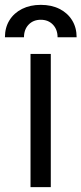

<svg xmlns="http://www.w3.org/2000/svg" viewBox="-48 -767 334 787"><path d="M77.1 0V-545.9H160.2V0ZM-27.8 -614.3Q-27.8 -653.8 -9.3 -683.8Q9.3 -713.9 42.5 -730.5Q75.7 -747.1 119.1 -747.1Q163.1 -747.1 196 -730.5Q229 -713.9 247.6 -683.8Q266.1 -653.8 266.1 -614.3H188Q188 -646 168.9 -666Q149.9 -686 119.1 -686Q88.4 -686 69.3 -666Q50.3 -646 50.3 -614.3Z"/></svg>

Font: GitLab Sans
Style: Regular
Weight: 400
Designer: Rasmus Andersson
Foundry: Modifications by GitLab B.V., manufactured by rsms
Version: Version 4.000;git-c8fb6b7